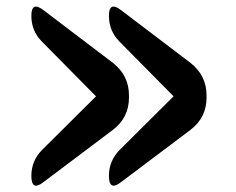

<svg xmlns="http://www.w3.org/2000/svg" viewBox="-20 -575 730 594"><path d="M77 -31Q77 -78 111 -112L277 -277L110 -446Q77 -479 77 -526Q77 -572 114 -544L330 -380Q379 -341 379 -280V-273Q379 -211 329 -173L115 -12Q77 18 77 -31ZM317 -31Q317 -78 351 -112L517 -277L350 -446Q317 -479 317 -526Q317 -572 354 -544L570 -380Q619 -341 619 -280V-273Q619 -211 569 -173L355 -12Q317 18 317 -31Z"/></svg>

Font: MaokenZhuyuanTi
Style: Regular
Weight: 400
Designer: Fontworks Inc & LongZhuTi team: ZERO子、时光羊、荆南、频凡、刘鹏、Little White Dog、帆影Magmeta、奈白不弍、白日月球、ChaoTawei、雨三（排名不分先后）
Version: Version 1.000; 20230222